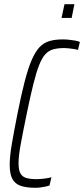

<svg xmlns="http://www.w3.org/2000/svg" viewBox="-20 -883 399 911"><path d="M148 8Q106 8 79 -1Q52 -10 39 -33.5Q26 -57 26 -101Q26 -140 36 -199Q46 -258 63 -344Q81 -434 97 -496Q113 -558 130 -597.5Q147 -637 167 -658.5Q187 -680 214 -688Q241 -696 277 -696Q291 -696 306.5 -694.5Q322 -693 336 -690.5Q350 -688 359 -684L350 -646Q342 -649 330.5 -650.5Q319 -652 307.5 -653.5Q296 -655 286 -655Q255 -655 233 -649Q211 -643 195 -625.5Q179 -608 165.5 -573.5Q152 -539 138 -483Q124 -427 107 -344Q89 -257 78.5 -200Q68 -143 68 -108Q68 -76 77 -60Q86 -44 105 -38.5Q124 -33 153 -33Q170 -33 190 -35.5Q210 -38 224 -42L215 -3Q207 0 195 2.5Q183 5 171 6.5Q159 8 148 8ZM272 -798 286 -863H333L320 -798Z"/></svg>

Font: Saira ExtraCondensed ExtraLight
Style: Italic
Weight: 250
Width: 2
Italic angle: -12°
Designer: Hector Gatti with collaboration of the Omnibus-Type team
Foundry: Omnibus-Type
Version: Version 1.101